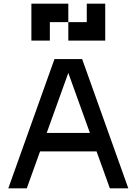

<svg xmlns="http://www.w3.org/2000/svg" viewBox="-20 -1020 740 1040"><path d="M275 -700 25 0H125L197 -200H503L575 0H675L425 -700ZM150 -800H250V-900H350V-1000H150ZM233 -300 350 -625 467 -300ZM350 -800H550V-1000H450V-900H350Z"/></svg>

Font: LS-VG5000
Style: Regular
Weight: 400
Designer: Justin Bihan, 2021
Foundry: Justin Bihan, 2021
Version: Version 1.000;Glyphs 3.1.2 (3151)